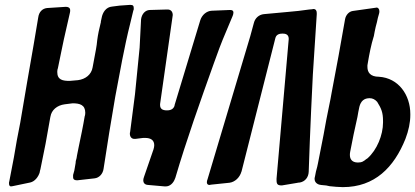

<svg xmlns="http://www.w3.org/2000/svg" viewBox="-20 -771 1704 788"><path d="M104 -22C122 -26 138 -44 144 -67L143 -66L146 -77C153 -112 160 -146 167 -181L187 -293V-292C191 -319 214 -339 246 -343L278 -347C307 -347 330 -341 330 -308C330 -303 329 -298 328 -294V-296C321 -253 312 -211 303 -168C301 -156 298 -145 296 -133C295 -126 294 -118 291 -110C291 -105 290 -99 289 -94C288 -87 286 -79 285 -71L280 -53C280 -51 280 -48 280 -44C280 -33 288 -31 297 -31C321 -34 345 -36 368 -39C387 -41 402 -57 405 -78C420 -177 436 -276 453 -374C471 -470 491 -582 514 -673L527 -727C529 -731 529 -733 529 -735C529 -747 527 -751 514 -751L471 -748C461 -747 449 -745 440 -744C415 -742 401 -720 397 -697L394 -683C394 -681 394 -678 393 -676C387 -653 382 -629 379 -606C378 -594 376 -580 374 -569L360 -494C355 -465 331 -446 300 -442L266 -439C237 -439 215 -443 215 -476C215 -481 216 -486 217 -490V-488C225 -529 234 -569 242 -609L267 -719C268 -723 268 -726 268 -729C268 -740 259 -743 250 -743L173 -738C154 -736 140 -722 137 -700L118 -587C100 -485 83 -386 63 -267C53 -219 45 -173 37 -125L18 -26C17 -25 17 -22 17 -18C17 -10 20 -6 25 -6C28 -6 30 -7 32 -7Z M849 -727C828 -726 809 -710 802 -688L696 -338L697 -339C693 -325 683 -318 665 -318C646 -318 637 -325 637 -340V-344L688 -702C688 -705 689 -707 689 -709C689 -722 682 -732 668 -732H665L594 -730C576 -729 562 -714 559 -692C557 -654 555 -614 553 -575L534 -384L514 -229C513 -227 513 -224 513 -222C513 -210 520 -201 531 -201H536L568 -205H575C600 -205 613 -195 613 -175C613 -170 612 -165 610 -158L571 -45C569 -39 568 -35 568 -31C568 -23 572 -13 587 -12L655 -6H661C676 -6 692 -18 699 -40V-39C746 -199 802 -355 858 -512C873 -554 887 -593 909 -644L935 -706C937 -711 938 -715 938 -720C938 -724 936 -730 926 -730H923Z M1280 -712V-718C1280 -728 1275 -734 1268 -734C1266 -734 1264 -734 1261 -733L1249 -732C1220 -728 1190 -724 1161 -722L1063 -713C1043 -711 1027 -697 1022 -677L1007 -622L832 -36C830 -31 829 -27 829 -23C829 -17 832 -12 839 -12C841 -12 843 -12 845 -13L922 -21C944 -24 964 -42 971 -67V-66C1017 -249 1064 -432 1110 -614C1113 -627 1123 -633 1138 -633H1141C1157 -633 1165 -626 1165 -611L1115 -38V-32C1115 -14 1120 -10 1137 -10L1197 -20C1202 -21 1207 -22 1211 -22C1232 -26 1246 -43 1247 -66C1250 -150 1253 -236 1257 -320L1264 -465Z M1535 -456C1500 -456 1488 -474 1488 -496V-503L1490 -515C1496 -550 1503 -587 1514 -622V-621C1516 -634 1519 -647 1522 -661C1523 -665 1525 -672 1527 -680C1529 -690 1532 -704 1536 -716C1537 -720 1537 -722 1537 -725C1537 -733 1533 -740 1525 -740C1525 -740 1523 -739 1520 -739L1428 -726C1413 -724 1399 -710 1396 -691C1379 -591 1360 -490 1341 -390C1338 -373 1335 -356 1331 -338C1323 -299 1315 -259 1308 -218C1300 -177 1292 -137 1285 -101C1284 -96 1283 -91 1282 -87C1278 -73 1275 -61 1273 -48C1272 -44 1271 -40 1271 -37C1271 -27 1277 -17 1291 -13C1293 -13 1294 -13 1296 -12L1306 -11C1314 -11 1324 -9 1332 -7H1331C1351 -5 1370 -3 1387 -3C1518 -3 1597 -84 1644 -201C1657 -235 1664 -268 1664 -299V-303C1664 -381 1616 -451 1535 -456ZM1469 -108C1463 -105 1456 -104 1449 -104C1422 -104 1416 -121 1416 -135C1416 -138 1416 -142 1417 -147C1426 -195 1436 -243 1447 -291C1449 -304 1452 -319 1455 -333C1461 -356 1474 -368 1497 -368C1509 -368 1519 -363 1528 -353C1545 -326 1552 -309 1552 -275V-268C1552 -217 1527 -155 1488 -121C1484 -119 1481 -116 1478 -114C1477 -113 1476 -112 1472 -110Z"/></svg>

Font: Bangerz
Style: Regular
Weight: 400
Designer: vernon adams
Foundry: Vernon Adams
Version: Version 2.10;December 28, 2023;FontCreator 13.0.0.2683 64-bi